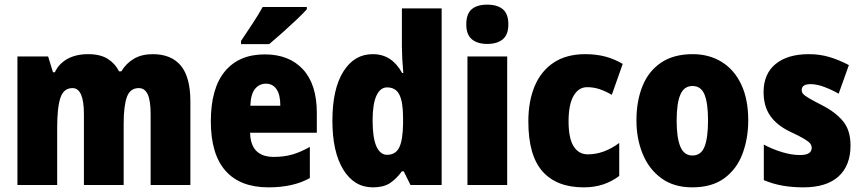

<svg xmlns="http://www.w3.org/2000/svg" viewBox="-20 -796 3707 826"><path d="M637 -563Q717 -563 758 -513.5Q799 -464 799 -360V0H628V-305Q628 -363 615.5 -390Q603 -417 577 -417Q540 -417 526 -379Q512 -341 512 -262V0H341V-305Q341 -417 292 -417Q254 -417 240 -375.5Q226 -334 226 -246V0H55V-553H187L208 -485H216Q233 -522 270 -542.5Q307 -563 359 -563Q412 -563 444 -542.5Q476 -522 492 -489H502Q523 -524 556.5 -543.5Q590 -563 637 -563Z M1119 -562Q1224 -562 1283.5 -497.5Q1343 -433 1343 -310V-225H1056Q1058 -121 1158 -121Q1201 -121 1236.5 -131Q1272 -141 1313 -164V-30Q1242 10 1135 10Q1013 10 950 -61.5Q887 -133 887 -274Q887 -416 947.5 -489Q1008 -562 1119 -562ZM1124 -436Q1096 -436 1077.5 -414Q1059 -392 1057 -341H1186Q1186 -389 1169.5 -412.5Q1153 -436 1124 -436ZM1300 -756Q1284 -738 1255.5 -711Q1227 -684 1195.5 -656Q1164 -628 1138 -606H1017V-620Q1041 -656 1066.5 -694.5Q1092 -733 1110 -766H1300Z M1584 10Q1504 10 1457 -66Q1410 -142 1410 -277Q1410 -413 1457 -488Q1504 -563 1583 -563Q1626 -563 1657 -542.5Q1688 -522 1710 -482H1715Q1712 -515 1710.5 -544.5Q1709 -574 1709 -595V-760H1880V0H1746L1717 -59H1709Q1684 -25 1656.5 -7.5Q1629 10 1584 10ZM1645 -130Q1682 -130 1697.5 -161.5Q1713 -193 1714 -263V-290Q1714 -356 1698.5 -388Q1683 -420 1645 -420Q1616 -420 1599.5 -384.5Q1583 -349 1583 -278Q1583 -202 1599.5 -166Q1616 -130 1645 -130Z M2076 -776Q2120 -776 2143.5 -756Q2167 -736 2167 -691Q2167 -647 2143 -627Q2119 -607 2076 -607Q2034 -607 2010 -627Q1986 -647 1986 -691Q1986 -736 2009 -756Q2032 -776 2076 -776ZM2162 -553V0H1991V-553Z M2491 10Q2375 10 2314 -58.5Q2253 -127 2253 -274Q2253 -361 2280.5 -426Q2308 -491 2362.5 -527Q2417 -563 2498 -563Q2545 -563 2584.5 -552.5Q2624 -542 2659 -521L2612 -388Q2585 -404 2559 -412.5Q2533 -421 2506 -421Q2469 -421 2447.5 -383.5Q2426 -346 2426 -274Q2426 -202 2447.5 -167Q2469 -132 2509 -132Q2578 -132 2644 -181V-39Q2612 -15 2574.5 -2.5Q2537 10 2491 10Z M3199 -278Q3199 -201 3174.5 -135Q3150 -69 3096.5 -29.5Q3043 10 2958 10Q2879 10 2825.5 -29Q2772 -68 2745 -133.5Q2718 -199 2718 -278Q2718 -361 2744 -425.5Q2770 -490 2824 -526.5Q2878 -563 2960 -563Q3031 -563 3085 -529.5Q3139 -496 3169 -432.5Q3199 -369 3199 -278ZM2891 -277Q2891 -203 2907 -165Q2923 -127 2959 -127Q2996 -127 3011 -165Q3026 -203 3026 -278Q3026 -352 3011 -389Q2996 -426 2959 -426Q2923 -426 2907 -389Q2891 -352 2891 -277Z M3639 -170Q3639 -84 3587.5 -37Q3536 10 3436 10Q3390 10 3348.5 3Q3307 -4 3266 -21V-174Q3303 -154 3344.5 -141.5Q3386 -129 3422 -129Q3472 -129 3472 -160Q3472 -170 3465.5 -178.5Q3459 -187 3439 -199Q3419 -211 3378 -230Q3322 -257 3293.5 -298Q3265 -339 3265 -400Q3265 -478 3316.5 -520.5Q3368 -563 3460 -563Q3506 -563 3547 -551Q3588 -539 3632 -516L3588 -393Q3558 -410 3526 -422Q3494 -434 3467 -434Q3429 -434 3429 -409Q3429 -399 3435 -392Q3441 -385 3459.5 -374Q3478 -363 3517 -343Q3574 -314 3606.5 -275Q3639 -236 3639 -170Z"/></svg>

Font: Noto Sans Myanmar UI Condensed Black
Style: Regular
Weight: 900
Width: 3
Designer: Monotype Design Team
Foundry: Monotype Imaging Inc.
Version: Version 2.103; ttfautohint (v1.8.4.7-5d5b)